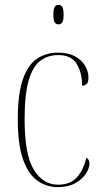

<svg xmlns="http://www.w3.org/2000/svg" viewBox="-20 -758 417 788"><path d="M217 10Q171 10 133.5 -16.5Q96 -43 74.5 -104Q53 -165 53 -268Q53 -373 74 -433Q95 -493 132.5 -517.5Q170 -542 218 -542Q260 -542 287.5 -527Q315 -512 329 -488.5Q343 -465 343 -440Q343 -419 334.5 -412.5Q326 -406 317 -406Q317 -459 295 -495.5Q273 -532 219 -532Q177 -532 146 -509Q115 -486 98 -428.5Q81 -371 81 -268Q81 -124 118.5 -62Q156 0 218 0Q271 0 298 -33Q325 -66 334 -111Q347 -104 347 -87Q347 -67 332 -44.5Q317 -22 288.5 -6Q260 10 217 10ZM220 -658Q209 -658 204 -667Q199 -676 199 -698Q199 -720 204 -729Q209 -738 220 -738Q231 -738 236 -729Q241 -720 241 -698Q241 -676 236 -667Q231 -658 220 -658Z"/></svg>

Font: Noto Serif Display Condensed Thin
Style: Regular
Weight: 100
Width: 3
Designer: Monotype Design Team
Foundry: Monotype Imaging Inc.
Version: Version 2.009